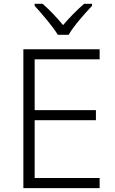

<svg xmlns="http://www.w3.org/2000/svg" viewBox="-20 -967 593 987"><path d="M333 -788.1C356.9 -831.1 416 -897.9 453.1 -937V-947.3H412.1C376.5 -916.5 335.9 -875.5 304.2 -837.9C273.4 -875.5 234.9 -916.5 199.2 -947.3H158.2V-937C193.8 -897.9 251.5 -831.1 277.3 -788.1ZM492.2 -51.8H158.2V-349.1H473.1V-400.9H158.2V-662.1H492.2V-713.9H100.1V0H492.2Z"/></svg>

Font: Noto Reveo Sans
Style: Regular
Weight: 300
Designer: Monotype Design Team
Foundry: Monotype Imaging Inc.
Version: Version 2.007